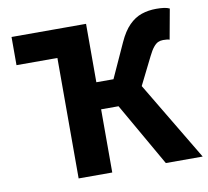

<svg xmlns="http://www.w3.org/2000/svg" viewBox="-75 -746 898 829"><g transform="rotate(-10 374.0 -331.5)"><path d="M351.8 -651.8 204.4 -528.2H25.1V-651.8ZM204.4 0V-651.8H351.8V-395.7H426.9L495.3 -546Q516 -591.8 541.4 -617.3Q566.8 -642.9 596.7 -653Q626.6 -663.1 661.2 -663.1Q678.7 -663.1 693.8 -661.2Q708.8 -659.4 719.4 -654.1L695.3 -521.6Q691 -523.6 684 -524.4Q677 -525.2 667.1 -525.2Q654.7 -525.2 644.6 -520.5Q634.5 -515.7 624.3 -503Q614 -490.4 602.4 -466.8L541.9 -345.4L748.3 0H586.7L428.2 -277H351.8V0Z"/></g></svg>

Font: Source Sans 3 VF
Style: Regular
Weight: 200
Designer: Paul D. Hunt
Foundry: Adobe
Version: Version 3.046;hotconv 1.0.118;makeotfexe 2.5.65603